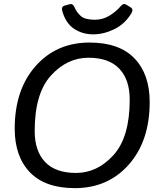

<svg xmlns="http://www.w3.org/2000/svg" viewBox="-20 -928 779 962"><path d="M292.5 -871.1Q285.6 -894.5 302.7 -899.4L328.1 -906.7Q344.7 -911.6 352.5 -893.1Q365.2 -863.8 386.5 -846.4Q407.7 -829.1 455.6 -829.1Q496.6 -829.1 531 -851.1Q565.4 -873 585.4 -897.9Q598.1 -913.6 613.3 -904.3L635.3 -890.6Q650.4 -880.9 637.7 -860.4Q605.5 -807.6 552.5 -781.7Q499.5 -755.9 447.3 -755.9Q393.1 -755.9 351.3 -783.7Q309.6 -811.5 292.5 -871.1ZM53.7 -283.2Q53.7 -478.5 158.2 -596.7Q262.7 -714.8 428.7 -714.8Q577.6 -714.8 653.8 -635.5Q730 -556.2 730 -417Q730 -221.7 625.5 -103.5Q521 14.6 355 14.6Q206.1 14.6 129.9 -64.7Q53.7 -144 53.7 -283.2ZM153.8 -271.5Q153.8 -171.4 205.8 -116.5Q257.8 -61.5 360.4 -61.5Q467.8 -61.5 548.8 -151.1Q629.9 -240.7 629.9 -428.7Q629.9 -528.8 577.9 -583.7Q525.9 -638.7 423.3 -638.7Q315.9 -638.7 234.9 -549.1Q153.8 -459.5 153.8 -271.5Z"/></svg>

Font: Istok Web
Style: BoldItalic
Weight: 700
Italic angle: -13°
Designer: Andrey V. Panov
Foundry: Andrey V. Panov
Version: Version 1.0.2g